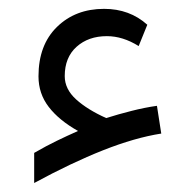

<svg xmlns="http://www.w3.org/2000/svg" viewBox="-20 -378 445 436"><path d="M157.2 -80.6Q113.8 -105 90.6 -135.3Q67.4 -165.5 67.4 -204.6Q67.4 -275.9 109.4 -316.9Q151.4 -357.9 216.3 -357.9Q274.4 -357.9 314.5 -321.8L294.9 -273.4Q258.8 -295.9 222.7 -295.9Q180.7 -295.9 153.8 -271.7Q127 -247.6 127 -205.1Q127 -175.8 152.8 -152.3Q178.7 -128.9 221.2 -109.9Q249 -118.7 278.8 -126.2Q308.6 -133.8 336.4 -137.7L346.2 -74.7Q286.6 -65.4 214.4 -36.9Q142.1 -8.3 57.6 37.6V-30.8Q86.4 -47.4 109.1 -58.3Q131.8 -69.3 157.2 -80.6Z"/></svg>

Font: Vazir Light FD-WOL
Style: Light-FD-WOL
Weight: 300
Designer: Saber Rastikerdar
Foundry: Saber Rastikerdar
Version: Version 30.1.0